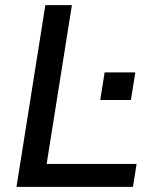

<svg xmlns="http://www.w3.org/2000/svg" viewBox="-20 -725 592 745"><path d="M44 0 156 -705H259L161 -89H510L496 0ZM369 -337 386 -444H505L488 -337Z"/></svg>

Font: Nunito Sans 12pt SemiBold
Style: Italic
Weight: 600
Italic angle: -9°
Designer: Vernon Adams
Foundry: Vernon Adams
Version: Version 3.101;gftools[0.9.27]